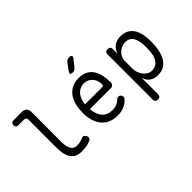

<svg xmlns="http://www.w3.org/2000/svg" viewBox="-109 -1307 2019 2019"><g transform="rotate(-45 900.0 -297.5)"><path d="M301 -218Q301 -142 323.5 -105.5Q346 -69 389 -69Q412 -69 432.5 -72.5Q453 -76 477 -87Q495 -97 508.5 -92Q522 -87 531 -71Q542 -53 538 -38Q534 -23 517 -15Q486 1 452.5 5.5Q419 10 377 10Q342 10 313.5 -2Q285 -14 264.5 -40Q244 -66 233 -105.5Q222 -145 222 -200L223 -620Q223 -639 213.5 -648Q204 -657 185 -657H105Q87 -657 78 -666.5Q69 -676 69 -694Q69 -712 78.5 -721Q88 -730 105 -730H227Q265 -730 283.5 -711.5Q302 -693 302 -655Z M1060 -127Q1077 -127 1088.5 -114.5Q1100 -102 1100 -86Q1100 -78 1096 -71Q1092 -64 1082 -54Q1065 -37 1047 -25.5Q1029 -14 1008.5 -5.5Q988 3 965 6.5Q942 10 914 10Q856 10 811.5 -10Q767 -30 737 -66.5Q707 -103 691.5 -154.5Q676 -206 676 -270Q676 -327 688 -379.5Q700 -432 727 -472Q754 -512 797 -536Q840 -560 904 -560Q963 -560 1003 -539Q1043 -518 1067 -481Q1091 -444 1101.5 -394.5Q1112 -345 1112 -287Q1112 -271 1100.5 -258Q1089 -245 1070 -245H757Q760 -202 773 -168.5Q786 -135 806 -113.5Q826 -92 853.5 -80.5Q881 -69 915 -69Q960 -69 988 -83Q1016 -97 1035 -115Q1042 -121 1047 -124Q1052 -127 1060 -127ZM757 -317H1019Q1024 -317 1028 -322Q1032 -327 1032 -347Q1032 -370 1024 -394Q1016 -418 1000 -437Q984 -456 960 -468.5Q936 -481 904 -481Q869 -481 843 -468Q817 -455 799 -432.5Q781 -410 770.5 -380.5Q760 -351 757 -317ZM905 -645Q877 -645 872 -655.5Q867 -666 884 -688L939 -762Q948 -773 959.5 -779Q971 -785 986 -785Q1014 -785 1020 -774Q1026 -763 1008 -739L949 -666Q941 -656 930 -650.5Q919 -645 905 -645Z M1335 -560Q1355 -560 1365 -550Q1375 -540 1375 -520V-453Q1383 -476 1395.5 -495Q1408 -514 1426 -528.5Q1444 -543 1468 -551.5Q1492 -560 1523 -560Q1583 -560 1620.5 -536.5Q1658 -513 1679.5 -474.5Q1701 -436 1708.5 -389Q1716 -342 1716 -294Q1716 -240 1707.5 -185.5Q1699 -131 1677 -87.5Q1655 -44 1616 -17Q1577 10 1515 10Q1460 10 1422.5 -19Q1385 -48 1375 -96V150Q1375 171 1365 180.5Q1355 190 1335 190Q1315 190 1305 180.5Q1295 171 1295 150V-520Q1295 -540 1305 -550Q1315 -560 1335 -560ZM1516 -481Q1488 -481 1462 -469.5Q1436 -458 1417 -439Q1398 -420 1386.5 -396Q1375 -372 1375 -347V-224Q1375 -199 1384.5 -172Q1394 -145 1411 -122Q1428 -99 1451.5 -84Q1475 -69 1502 -69Q1546 -69 1572.5 -88Q1599 -107 1613.5 -138.5Q1628 -170 1632.5 -209.5Q1637 -249 1637 -290Q1637 -329 1631.5 -364Q1626 -399 1612 -425.5Q1598 -452 1575 -466.5Q1552 -481 1516 -481Z"/></g></svg>

Font: Maple Mono Normal NL Light
Style: Regular
Weight: 300
Monospace: yes
Designer: subframe7536
Version: Version 7.000